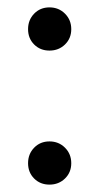

<svg xmlns="http://www.w3.org/2000/svg" viewBox="-20 -491 269 520"><path d="M72.5 -370.5Q56 -387 56 -412Q56 -437 72.5 -454Q89 -471 114 -471Q139 -471 156 -454Q173 -437 173 -412Q173 -387 156 -370.5Q139 -354 114 -354Q89 -354 72.5 -370.5ZM72.5 -7.5Q56 -24 56 -49Q56 -74 72.5 -91Q89 -108 114 -108Q139 -108 156 -91Q173 -74 173 -49Q173 -24 156 -7.5Q139 9 114 9Q89 9 72.5 -7.5Z"/></svg>

Font: Elsie
Style: Regular
Weight: 400
Designer: Alejandro Inler
Foundry: Alejandro Inler
Version: 1.002